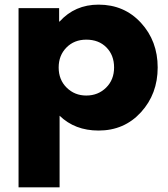

<svg xmlns="http://www.w3.org/2000/svg" viewBox="-20 -548 723 828"><path d="M405 15Q303 15 237 -49V260H60V-513H235V-455H237Q303 -528 405 -528Q516 -528 588 -449.5Q660 -371 660 -257Q660 -143 588 -64Q516 15 405 15ZM352 -377Q300 -377 266.5 -343Q233 -309 233 -257Q233 -204 267.5 -170Q302 -136 352 -136Q403 -136 437.5 -170Q472 -204 472 -257Q472 -310 439 -343.5Q406 -377 352 -377Z"/></svg>

Font: Hussar
Style: BoldWeb
Weight: 700
Foundry: Cannot Into Space Fonts
Version: Version 2.00